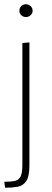

<svg xmlns="http://www.w3.org/2000/svg" viewBox="-20 -722 243 901"><path d="M4 159 0 131Q29 131 48 127.5Q67 124 76 107.5Q85 91 85 52V-520L118 -523V54Q118 106 103 128Q88 150 62 154.5Q36 159 4 159ZM102 -642Q89 -642 80 -650.5Q71 -659 71 -671Q71 -685 80 -693.5Q89 -702 102 -702Q114 -702 123.5 -693.5Q133 -685 133 -671Q133 -659 123.5 -650.5Q114 -642 102 -642Z"/></svg>

Font: Murecho Thin ExtraLight
Style: Regular
Weight: 250
Version: Version 1.010